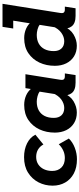

<svg xmlns="http://www.w3.org/2000/svg" viewBox="429 -1052 634 1532"><g transform="rotate(-90 746.0 -286.0)"><path d="M241.5 11Q174.9 11 127.7 -14Q80.6 -39.1 55.6 -83.1Q30.6 -127.1 30.6 -183Q30.6 -243.7 57 -295.4Q83.4 -347 134.2 -379Q184.9 -411 257.8 -411Q319.8 -411 367.7 -387.3Q415.6 -363.5 437.3 -320.7L359.2 -256.7Q344.5 -284.2 319.2 -299.3Q293.9 -314.4 260.3 -314.4Q225.7 -314.4 200.3 -297.7Q174.9 -281 161.5 -252.1Q148 -223.2 148 -186.1Q148 -141.2 174.9 -113.4Q201.8 -85.6 251.2 -85.6Q284 -85.6 312.2 -99.1Q340.4 -112.6 360.9 -134.1L406.6 -53.7Q378.1 -23.5 333.1 -6.3Q288 11 241.5 11Z M614.4 10Q565.6 10 529.5 -12.3Q493.3 -34.6 473.6 -74.3Q453.9 -114.1 453.9 -165.3Q453.9 -233 479.7 -288.3Q505.6 -343.5 554.8 -376.8Q604 -410 674.8 -410Q716 -410 751.4 -394.3Q786.8 -378.5 809.5 -347.8L798.5 -335L808.8 -400H919.8L875.9 -124.2Q872.1 -102.3 879.1 -93.9Q886.1 -85.5 903.6 -85.5H926.2L913 0H852Q792.9 0 769.2 -30.6Q745.5 -61.1 752.5 -107.4L755.2 -125.8L769.8 -99Q747.7 -41.9 703.8 -16Q659.8 10 614.4 10ZM650.4 -90.4Q684.6 -90.4 717.1 -113.4Q749.6 -136.5 769.5 -183.1L758.5 -147.4L784.2 -308.1L784.4 -284.8Q768.2 -297.3 744.5 -303.5Q720.9 -309.7 701 -309.7Q659.9 -309.7 630.9 -293.5Q601.9 -277.3 586.6 -246.9Q571.3 -216.4 571.3 -173.8Q571.3 -134.7 592.1 -112.5Q612.8 -90.4 650.4 -90.4Z M1147.4 10Q1098.6 10 1062.5 -12.3Q1026.3 -34.6 1006.6 -74.3Q986.9 -114.1 986.9 -165.3Q986.9 -233 1012.7 -288.3Q1038.6 -343.5 1087.8 -376.8Q1137 -410 1207.8 -410Q1248.3 -410 1282.9 -394.8Q1317.5 -379.6 1336.2 -353.3L1321.4 -335L1347.1 -497.5H1284.5L1297.8 -583H1481.6L1408.9 -124.2Q1405.1 -102.3 1412.1 -93.9Q1419.1 -85.5 1436.6 -85.5H1459.2L1446 0H1385Q1325.9 0 1302.2 -30.6Q1278.5 -61.1 1285.5 -107.4L1288.2 -125.8L1302.8 -99Q1280.7 -41.9 1236.8 -16Q1192.8 10 1147.4 10ZM1183.4 -90.4Q1217.6 -90.4 1250.1 -113.4Q1282.6 -136.5 1302.5 -183.1L1291.5 -147.4L1317.2 -308.1L1317.4 -284.8Q1301.2 -297.3 1277.5 -303.5Q1253.9 -309.7 1234 -309.7Q1192.9 -309.7 1163.9 -293.5Q1134.9 -277.3 1119.6 -246.9Q1104.3 -216.4 1104.3 -173.8Q1104.3 -134.7 1125.1 -112.5Q1145.8 -90.4 1183.4 -90.4Z"/></g></svg>

Font: Rokkitt SemiBold
Style: Italic
Weight: 600
Italic angle: -9°
Designer: Vernon Adams
Foundry: Vernon Adams
Version: Version 3.103